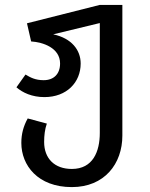

<svg xmlns="http://www.w3.org/2000/svg" viewBox="-20 -547 611 783"><path d="M47 -191C72 -169 111 -151 161 -151C252 -151 309 -211 309 -288C309 -343 272 -391 197 -407L387 -453V-5C387 71 359 142 273 142C202 142 160 99 160 32C160 5 163 -20 171 -43L93 -64C76 -33 67 -2 67 36C67 127 134 216 273 216C406 216 479 121 479 6V-527H387L90 -452L107 -378C155 -375 225 -352 225 -288C225 -246 200 -220 158 -220C124 -220 104 -231 84 -243Z"/></svg>

Font: FiraGO Unicode
Style: Regular
Weight: 400
Designer: bBox Type
Foundry: bBox Type GmbH
Version: Version 1.001;PS 001.001;hotconv 1.0.88;makeotf.lib2.5.64775